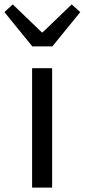

<svg xmlns="http://www.w3.org/2000/svg" viewBox="-54 -853 385 873"><path d="M92 0V-543H183V0ZM93 -642 -34 -798 4 -833 136 -706H140L272 -833L311 -798L184 -642Z"/></svg>

Font: Source Han Sans SC
Style: Regular
Weight: 400
Designer: Ryoko NISHIZUKA 西塚涼子 (kana, bopomofo & ideographs); Paul D. Hunt (Latin, Greek & Cyrillic); Sandoll Communications 산돌커뮤니
Foundry: Adobe
Version: Version 2.002;hotconv 1.0.116;makeotfexe 2.5.65601; ttfautoh